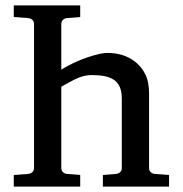

<svg xmlns="http://www.w3.org/2000/svg" viewBox="-20 -691 678 711"><path d="M431 -327V-68C431 -56 421 -48 410 -47L361 -43V0H606V-43L553 -47C542 -48 532 -56 532 -68V-346C532 -375 527 -399 517 -418C493 -464 445 -495 378 -495C367 -495 354 -493 339 -489C291 -477 244 -456 207 -433V-603C207 -615 217 -623 228 -624L277 -628V-671H31V-628L85 -624C96 -623 106 -615 106 -603V-68C106 -56 96 -48 85 -47L31 -43V0H277V-43L228 -47C217 -48 207 -56 207 -68V-370L236 -386C260 -399 286 -413 319 -413C390 -413 431 -395 431 -327Z"/></svg>

Font: Veleka
Style: Regular
Weight: 400
Designer: Stefan Peev, Context Ltd, 2016; SIL International, 1997-2014.
Foundry: Stefan Peev, Context Ltd, 2016
Version: Version 1.000